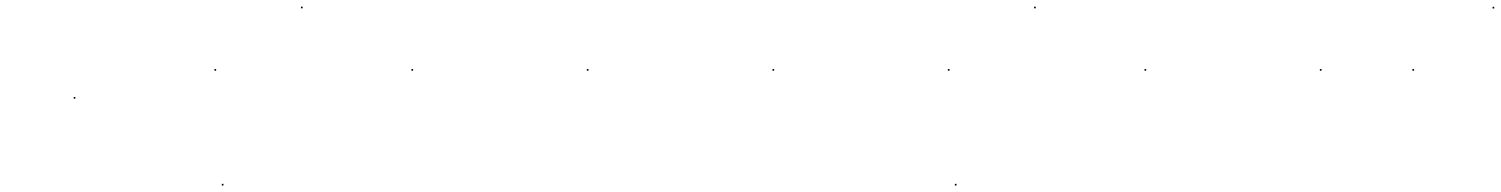

<svg xmlns="http://www.w3.org/2000/svg" viewBox="-20 -287 4510 577"><path d="M201.5 9.5H206.5V4.5H201.5ZM624.5 -74.5H629.5V-79.5H624.5Z M884.5 -262H889.5V-267H884.5ZM646.5 270.5H651.5V265.5H646.5ZM1216.5 -74.5H1221.5V-79.5H1216.5Z M1743.5 -74.5H1748.5V-79.5H1743.5Z M2301.5 -74.5H2306.5V-79.5H2301.5Z M2828.5 -74.5H2833.5V-79.5H2828.5Z M3087.5 -262H3092.5V-267H3087.5ZM2849.5 270.5H2854.5V265.5H2849.5ZM3419.5 -74.5H3424.5V-79.5H3419.5Z M3946.5 -74.5H3951.5V-79.5H3946.5Z M4224.5 -74.5H4229.5V-79.5H4224.5Z M4465.5 -261.5H4470.5V-266.5H4465.5Z"/></svg>

Font: FRB American Cursive Just Endings
Style: Italic
Weight: 400
Italic angle: -25°
Version: Version 2.0;Modular Font Editor K font №1